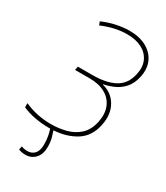

<svg xmlns="http://www.w3.org/2000/svg" viewBox="-240 -819 979 1132"><g transform="rotate(30 249.0 -253.5)"><path d="M169 10Q119 10 71.5 1Q24 -8 -13 -25V-53Q29 -34 73.5 -24.5Q118 -15 169 -15Q221 -15 270.5 -28Q320 -41 356 -74Q392 -107 405 -168Q417 -226 399.5 -270Q382 -314 339 -338.5Q296 -363 232 -363H132L137 -388H236Q330 -388 387 -419Q444 -450 460 -524Q472 -578 453.5 -617.5Q435 -657 394 -678Q353 -699 294 -699Q212 -699 124 -661L115 -684Q163 -705 210 -714.5Q257 -724 296 -724Q364 -724 411.5 -698Q459 -672 479.5 -626.5Q500 -581 487 -521Q476 -471 449 -440.5Q422 -410 387 -394.5Q352 -379 317 -372V-370Q383 -354 415.5 -297.5Q448 -241 432 -164Q415 -77 351 -36.5Q287 4 200 9Q206 26 213 52Q220 78 220 111Q220 161 194 189Q168 217 127 217Q111 217 99 214Q87 211 81 208L86 184Q92 187 102.5 189.5Q113 192 128 192Q157 192 175.5 172Q194 152 194 110Q194 77 189 52Q184 27 178 10Q174 10 169 10Z"/></g></svg>

Font: Noto Sans Thin
Style: Italic
Weight: 100
Italic angle: -12°
Designer: Monotype Design Team
Foundry: Monotype Imaging Inc.
Version: Version 2.013; ttfautohint (v1.8.4.7-5d5b)